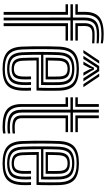

<svg xmlns="http://www.w3.org/2000/svg" viewBox="327 -1176 858 1553"><g transform="rotate(90 756.5 -400.0)"><path d="M14.8 -580.2V-600H76.8L76.5 -655Q76.2 -736.8 117.6 -772.9Q159 -809 256.8 -809Q304 -809 331 -802.5V-785.5Q299.5 -790.8 256.8 -790.8Q169.8 -790.8 134.5 -758.1Q99.2 -725.5 99.5 -655L99.8 -580.2ZM122.8 0 122.5 -540.5H14.8V-560.2H122.2V-655Q122.2 -715.5 152.2 -744Q182.2 -772.5 256.8 -772.5Q304 -772.5 331 -768.5V-751.5Q321.5 -752.8 302.1 -753.4Q282.8 -754 256.8 -754Q194.2 -754 169.8 -729.6Q145.2 -705.2 145.2 -655V-560.2H308.8V-540.5H145.5L145.8 0ZM168.2 -580.2 168 -655Q167.8 -694.8 186.5 -715.2Q205.2 -735.8 256.8 -735.8Q275 -735.8 293.1 -735.4Q311.2 -735 331 -733.8V-715.5Q310.8 -716.8 292.4 -717.1Q274 -717.5 256.8 -717.5Q220.2 -717.5 205.5 -702.4Q190.8 -687.2 191 -655L191.2 -600H308.8V-580.2ZM77.2 0V-500.8H14.8V-520.5H100.2V0ZM168.2 0V-520.5H308.8V-500.8H191.8V0Z M539 8.8Q447.8 8.8 405 -26.5Q362.2 -61.8 357.8 -145Q355.5 -189.8 355 -247.8Q354.5 -305.8 355.2 -361.1Q356 -416.5 357.8 -453.5Q362.8 -537.8 405.2 -573.2Q447.8 -608.8 537.5 -608.8Q626.8 -608.8 668.2 -574.1Q709.8 -539.5 713.5 -457.2Q714 -449.8 714.2 -427.9Q714.5 -406 714.6 -377.1Q714.8 -348.2 714.2 -318.6Q713.8 -289 712.5 -265.8H469.5Q469.8 -232.2 470.2 -204.9Q470.8 -177.5 472 -152.2Q473.8 -115 489.4 -99Q505 -83 539 -83Q568.2 -83 582.8 -98.1Q597.2 -113.2 599.2 -150.5Q600 -165.8 600 -185Q600 -204.2 598.8 -221.5H621.8Q622.8 -203.2 622.8 -183.4Q622.8 -163.5 622.2 -149.5Q620 -104 600.5 -84.2Q581 -64.5 539 -64.5Q493.2 -64.5 472.4 -84.6Q451.5 -104.8 449 -151Q447.8 -181.2 447.1 -215.8Q446.5 -250.2 446.2 -284.2H690.5Q691.5 -316.8 691.6 -353Q691.8 -389.2 691.5 -417.9Q691.2 -446.5 690.8 -456.2Q687.2 -528.2 651.8 -559.4Q616.2 -590.5 537.5 -590.5Q459.5 -590.5 422.1 -558.8Q384.8 -527 380.5 -451.8Q379.2 -427 378.5 -389Q377.8 -351 377.8 -307.8Q377.8 -264.5 378.4 -222.4Q379 -180.2 380.5 -147.2Q384.2 -74.2 420.8 -41.9Q457.2 -9.5 539 -9.5Q616.2 -9.5 651.8 -41.2Q687.2 -73 690.8 -146.2Q691.5 -161.8 691.5 -183.1Q691.5 -204.5 690 -221.5H713Q714.5 -204.5 714.4 -183.2Q714.2 -162 713.5 -145.5Q709.5 -62.8 668.9 -27Q628.2 8.8 539 8.8ZM539 -28Q469.5 -28 438.1 -56.1Q406.8 -84.2 403.5 -148Q402 -178.8 401.2 -219.6Q400.5 -260.5 400.6 -303.5Q400.8 -346.5 401.4 -385Q402 -423.5 403.2 -449.8Q407.2 -518.2 440 -545.1Q472.8 -572 537.5 -572Q604 -572 634.4 -545.1Q664.8 -518.2 667.8 -455.8Q668.2 -446.8 668.5 -422.4Q668.8 -398 668.8 -366.1Q668.8 -334.2 667.8 -302.8H423.5Q423.5 -260.2 424.1 -220Q424.8 -179.8 426.2 -150.2Q429.2 -93.8 455.6 -70Q482 -46.2 539 -46.2Q590.2 -46.2 616.2 -68.6Q642.2 -91 645 -147.5Q645.8 -163 645.8 -183Q645.8 -203 644.5 -221.5H667.2Q668.8 -203.5 668.6 -183.5Q668.5 -163.5 667.8 -147Q664.8 -83.2 634.8 -55.6Q604.8 -28 539 -28ZM423.5 -321.2H645.5Q646.2 -362.5 645.9 -401.5Q645.5 -440.5 645 -454.8Q642.5 -507.5 617.5 -530.6Q592.5 -553.8 537.5 -553.8Q482.5 -553.8 456 -529.9Q429.5 -506 426.2 -448.5Q425 -424.5 424.4 -390.4Q423.8 -356.2 423.5 -321.2ZM446.8 -339.8Q446.8 -360.8 447.5 -393.5Q448.2 -426.2 449 -447.2Q451.8 -495.5 472.9 -515.5Q494 -535.5 537.5 -535.5Q580.5 -535.5 600.2 -516.5Q620 -497.5 622 -454.2Q622.8 -440.8 622.9 -407.5Q623 -374.2 622.5 -339.8ZM469.8 -358.2H599.8Q600.2 -388.8 599.9 -416.4Q599.5 -444 599.2 -452.2Q597.8 -486 583.8 -501.5Q569.8 -517 537.5 -517Q504 -517 489 -500.1Q474 -483.2 472 -446.2Q471 -424.8 470.5 -403.5Q470 -382.2 469.8 -358.2ZM385.2 -645 471.5 -773H495L409.5 -645ZM432.2 -645 515.2 -773H555.8L638.8 -645H613.8L561.5 -726.5L541.8 -756H529.2L509.5 -726.2L457.2 -645ZM661.5 -645 576 -773H599.5L685.8 -645ZM478.8 -645 516.2 -707.8 527.5 -730.2H543.5L555 -707.8L593 -645H568L541 -695.2L537.2 -712H533.8L530 -695.2L503.8 -645Z M1007.2 -30.5Q932.8 -30.5 900.2 -57.6Q867.8 -84.8 867.8 -147V-540.5H767.8V-560.2H867.8V-770H890.8V-560.2H1049V-540.5H890.8V-147Q890.8 -95 917.8 -72.6Q944.8 -50.2 1007.2 -50.2Q1034.8 -50.2 1060.2 -53.2V-34Q1041 -30.5 1007.2 -30.5ZM767.8 -580.2V-600H822V-770H845V-580.2ZM913.8 -580.2V-770H936.5V-600H1049V-580.2ZM1007.2 8.8Q908 8.8 865 -27.5Q822 -63.8 822 -147V-501H767.8V-520.8H845V-147Q845 -74 882.6 -42.5Q920.2 -11 1007.2 -11Q1034.8 -11 1060.2 -15V4.2Q1040.2 8.8 1007.2 8.8ZM1007.2 -70Q957.2 -70 935.5 -87.9Q913.8 -105.8 913.8 -147V-520.8H1049V-501H936.5V-147Q936.5 -116.2 953 -102.9Q969.5 -89.5 1007.2 -89.5Q1022.5 -89.5 1035.8 -90Q1049 -90.5 1060.2 -92V-72.8Q1039.2 -70 1007.2 -70Z M1302.8 8.8Q1211.5 8.8 1168.8 -26.5Q1126 -61.8 1121.5 -145Q1119.2 -189.8 1118.8 -247.8Q1118.2 -305.8 1119 -361.1Q1119.8 -416.5 1121.5 -453.5Q1126.5 -537.8 1169 -573.2Q1211.5 -608.8 1301.2 -608.8Q1390.5 -608.8 1432 -574.1Q1473.5 -539.5 1477.2 -457.2Q1477.8 -449.8 1478 -427.9Q1478.2 -406 1478.4 -377.1Q1478.5 -348.2 1478 -318.6Q1477.5 -289 1476.2 -265.8H1233.2Q1233.5 -232.2 1234 -204.9Q1234.5 -177.5 1235.8 -152.2Q1237.5 -115 1253.1 -99Q1268.8 -83 1302.8 -83Q1332 -83 1346.5 -98.1Q1361 -113.2 1363 -150.5Q1363.8 -165.8 1363.8 -185Q1363.8 -204.2 1362.5 -221.5H1385.5Q1386.5 -203.2 1386.5 -183.4Q1386.5 -163.5 1386 -149.5Q1383.8 -104 1364.2 -84.2Q1344.8 -64.5 1302.8 -64.5Q1257 -64.5 1236.1 -84.6Q1215.2 -104.8 1212.8 -151Q1211.5 -181.2 1210.9 -215.8Q1210.2 -250.2 1210 -284.2H1454.2Q1455.2 -316.8 1455.4 -353Q1455.5 -389.2 1455.2 -417.9Q1455 -446.5 1454.5 -456.2Q1451 -528.2 1415.5 -559.4Q1380 -590.5 1301.2 -590.5Q1223.2 -590.5 1185.9 -558.8Q1148.5 -527 1144.2 -451.8Q1143 -427 1142.2 -389Q1141.5 -351 1141.5 -307.8Q1141.5 -264.5 1142.1 -222.4Q1142.8 -180.2 1144.2 -147.2Q1148 -74.2 1184.5 -41.9Q1221 -9.5 1302.8 -9.5Q1380 -9.5 1415.5 -41.2Q1451 -73 1454.5 -146.2Q1455.2 -161.8 1455.2 -183.1Q1455.2 -204.5 1453.8 -221.5H1476.8Q1478.2 -204.5 1478.1 -183.2Q1478 -162 1477.2 -145.5Q1473.2 -62.8 1432.6 -27Q1392 8.8 1302.8 8.8ZM1302.8 -28Q1233.2 -28 1201.9 -56.1Q1170.5 -84.2 1167.2 -148Q1165.8 -178.8 1165 -219.6Q1164.2 -260.5 1164.4 -303.5Q1164.5 -346.5 1165.1 -385Q1165.8 -423.5 1167 -449.8Q1171 -518.2 1203.8 -545.1Q1236.5 -572 1301.2 -572Q1367.8 -572 1398.1 -545.1Q1428.5 -518.2 1431.5 -455.8Q1432 -446.8 1432.2 -422.4Q1432.5 -398 1432.5 -366.1Q1432.5 -334.2 1431.5 -302.8H1187.2Q1187.2 -260.2 1187.9 -220Q1188.5 -179.8 1190 -150.2Q1193 -93.8 1219.4 -70Q1245.8 -46.2 1302.8 -46.2Q1354 -46.2 1380 -68.6Q1406 -91 1408.8 -147.5Q1409.5 -163 1409.5 -183Q1409.5 -203 1408.2 -221.5H1431Q1432.5 -203.5 1432.4 -183.5Q1432.2 -163.5 1431.5 -147Q1428.5 -83.2 1398.5 -55.6Q1368.5 -28 1302.8 -28ZM1187.2 -321.2H1409.2Q1410 -362.5 1409.6 -401.5Q1409.2 -440.5 1408.8 -454.8Q1406.2 -507.5 1381.2 -530.6Q1356.2 -553.8 1301.2 -553.8Q1246.2 -553.8 1219.8 -529.9Q1193.2 -506 1190 -448.5Q1188.8 -424.5 1188.1 -390.4Q1187.5 -356.2 1187.2 -321.2ZM1210.5 -339.8Q1210.5 -360.8 1211.2 -393.5Q1212 -426.2 1212.8 -447.2Q1215.5 -495.5 1236.6 -515.5Q1257.8 -535.5 1301.2 -535.5Q1344.2 -535.5 1364 -516.5Q1383.8 -497.5 1385.8 -454.2Q1386.5 -440.8 1386.6 -407.5Q1386.8 -374.2 1386.2 -339.8ZM1233.5 -358.2H1363.5Q1364 -388.8 1363.6 -416.4Q1363.2 -444 1363 -452.2Q1361.5 -486 1347.5 -501.5Q1333.5 -517 1301.2 -517Q1267.8 -517 1252.8 -500.1Q1237.8 -483.2 1235.8 -446.2Q1234.8 -424.8 1234.2 -403.5Q1233.8 -382.2 1233.5 -358.2Z"/></g></svg>

Font: Big Shoulders Inline Text
Style: Bold
Weight: 700
Designer: Patric King
Foundry: XO Type Co
Version: Version 1.000